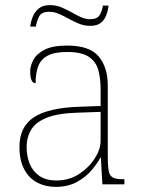

<svg xmlns="http://www.w3.org/2000/svg" viewBox="-20 -720 557 750"><path d="M197 10Q158 10 126 -6.5Q94 -23 75 -58Q56 -93 56 -146Q56 -225 112.5 -262Q169 -299 290 -303L373 -306V-371Q373 -414 364 -446.5Q355 -479 327 -498Q299 -517 242 -517Q193 -517 166 -502.5Q139 -488 129 -460.5Q119 -433 119 -395Q109 -395 103.5 -406Q98 -417 98 -441Q98 -462 110 -485.5Q122 -509 153.5 -525.5Q185 -542 242 -542Q330 -542 365.5 -499.5Q401 -457 401 -386V-110Q401 -73 404.5 -53.5Q408 -34 420 -27Q432 -20 459 -20H466V0H380L374 -104H372Q361 -83 338.5 -56Q316 -29 281 -9.5Q246 10 197 10ZM201 -15Q250 -15 288.5 -40Q327 -65 350 -101Q373 -137 373 -170V-283L287 -280Q209 -278 165 -261Q121 -244 102.5 -214.5Q84 -185 84 -145Q84 -111 95.5 -81.5Q107 -52 133 -33.5Q159 -15 201 -15ZM332 -619Q309 -619 288.5 -627.5Q268 -636 249 -646.5Q230 -657 211 -665.5Q192 -674 172 -674Q142 -674 132.5 -655Q123 -636 120 -616H98Q100 -634 107.5 -653.5Q115 -673 131 -686.5Q147 -700 174 -700Q199 -700 219.5 -691.5Q240 -683 258.5 -672.5Q277 -662 295 -653.5Q313 -645 332 -645Q360 -645 369.5 -661.5Q379 -678 382 -698H404Q402 -679 395 -660.5Q388 -642 373.5 -630.5Q359 -619 332 -619Z"/></svg>

Font: Noto Serif Gujarati Thin
Style: Regular
Weight: 250
Version: Version 2.102